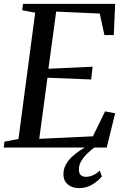

<svg xmlns="http://www.w3.org/2000/svg" viewBox="-26 -763 652 993"><path d="M-6.5 0 -3 -30.5 69.5 -44 156 -697.5 89 -710 93 -743H569.5L562.5 -581.5H514L490 -693L264.5 -703L224.5 -407.5L453 -418L445.5 -352L219.5 -361L177 -45L454.5 -58L517.5 -187L569.5 -177L526 0ZM383 210Q345.5 209.5 323.8 190.2Q302 171 302 139Q302 113 313.2 91Q324.5 69 343.2 50.8Q362 32.5 385.2 17Q408.5 1.5 431.5 -11.5L456 -24L476 -10.5Q448.5 9 427.2 29.2Q406 49.5 394 70.5Q382 91.5 382 113.5Q382 133 391.5 142.2Q401 151.5 418 151.5Q436.5 151.5 454.5 143.5Q472.5 135.5 490 119.5L501 149.5Q482.5 172 452 191Q421.5 210 383 210Z"/></svg>

Font: Merriweather 72pt
Style: Italic
Weight: 400
Italic angle: -7.8°
Version: Version 2.101